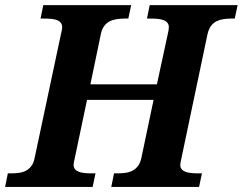

<svg xmlns="http://www.w3.org/2000/svg" viewBox="-43 -734 953 754"><path d="M394 0 404.8 -53.2H418Q434.1 -53.2 449.2 -55.2Q464.4 -57.1 477.1 -63.7Q489.7 -70.3 498.8 -82Q507.8 -93.8 512.2 -113.8L560.1 -341.8H298.8L250 -109.9Q248.5 -104.5 247.3 -97.7Q246.1 -90.8 246.1 -86.9Q246.1 -76.2 251.5 -69.6Q256.8 -63 266.6 -59.3Q276.4 -55.7 289.8 -54.4Q303.2 -53.2 318.8 -53.2H332L320.8 0H-22.9L-12.2 -53.2H1Q16.6 -53.2 31.5 -55.2Q46.4 -57.1 58.6 -63.5Q70.8 -69.8 79.8 -81.5Q88.9 -93.3 92.8 -112.8L194.8 -592.8Q201.2 -618.7 201.2 -627Q201.2 -637.7 195.8 -644.5Q190.4 -651.4 180.9 -655Q171.4 -658.7 158 -659.9Q144.5 -661.1 128.9 -661.1H116.2L127 -713.9H472.2L460.9 -661.1H448.2Q431.6 -661.1 416.3 -658.9Q400.9 -656.7 388.2 -650.4Q375.5 -644 366.2 -631.8Q356.9 -619.6 353 -600.1L312 -402.8H573.2L615.2 -597.2Q617.7 -607.4 618.9 -615.2Q620.1 -623 620.1 -627Q620.1 -637.7 614.5 -644.5Q608.9 -651.4 599.1 -655Q589.4 -658.7 575.9 -659.9Q562.5 -661.1 546.9 -661.1H534.2L544.9 -713.9H890.1L878.9 -661.1H866.2Q850.1 -661.1 835 -658.9Q819.8 -656.7 807.1 -650.4Q794.4 -644 785.4 -631.8Q776.4 -619.6 772 -600.1L668.9 -109.9Q667.5 -104.5 666.3 -97.7Q665 -90.8 665 -86.9Q665 -76.2 670.4 -69.6Q675.8 -63 685.3 -59.3Q694.8 -55.7 708 -54.4Q721.2 -53.2 736.8 -53.2H750L738.8 0Z"/></svg>

Font: Droid Serif
Style: Bold Italic
Weight: 700
Italic angle: -12°
Designer: Monotype Design team
Foundry: Monotype Imaging Inc.
Version: Version 1.03